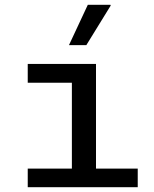

<svg xmlns="http://www.w3.org/2000/svg" viewBox="-20 -776 640 796"><path d="M95 0V-77H278V-433H95V-511H378V-77H551V0ZM266 -589 344 -756H438L439 -753L338 -589Z"/></svg>

Font: Chivo Mono
Style: Regular
Weight: 400
Monospace: yes
Designer: Hector Gatti
Foundry: Omnibus-Type
Version: Version 1.008; ttfautohint (v1.8.4.7-5d5b)